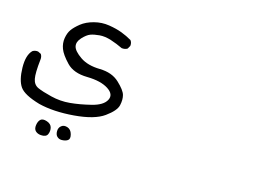

<svg xmlns="http://www.w3.org/2000/svg" viewBox="-76 -396 1152 820"><g transform="rotate(15 500.0 14.0)"><path d="M155.3 279.3Q140.6 278.3 131.3 269.5Q122.1 260.7 124.5 243.2Q127 225.6 136.2 217.3Q145.5 209 164.6 215.3Q183.6 221.7 187.5 236.8Q191.4 252 185.1 266.6Q178.7 281.2 155.3 279.3ZM246.1 276.4Q234.4 276.4 226.1 268.6Q217.8 260.7 217.8 245.1Q217.8 229.5 229 220.7Q240.2 211.9 256.3 217.3Q272.5 222.7 277.8 242.7Q283.2 262.7 272.9 269.5Q262.7 276.4 246.1 276.4ZM114.3 152.3Q43.9 131.8 24.9 104Q5.9 76.2 4.9 21Q3.9 -34.2 27.3 -57.6Q38.1 -64.5 51.8 -62.5L65.4 -55.7Q72.3 -44.9 70.3 -31.2Q63.5 29.3 68.4 54.2Q73.2 79.1 93.8 88.4Q114.3 97.7 155.8 107.9Q197.3 118.2 239.7 114.3Q282.2 110.4 331.5 98.1Q380.9 85.9 395 59.1Q409.2 32.2 376 10.7Q342.8 -10.7 282.2 -11.7Q221.7 -12.7 190.9 -44.9Q160.2 -77.1 151.4 -100.6Q142.6 -124 146.5 -147.5Q150.4 -170.9 161.1 -186Q171.9 -201.2 193.8 -218.8Q215.8 -236.3 249.5 -245.1Q283.2 -253.9 316.4 -248.5Q349.6 -243.2 374 -233.9Q398.4 -224.6 419.9 -211.9Q427.7 -202.1 425.8 -187.5L418 -173.8Q407.2 -167 392.6 -168.9Q366.2 -181.6 338.9 -190.4Q311.5 -199.2 287.6 -197.3Q263.7 -195.3 248 -189.5Q232.4 -183.6 214.4 -164.1Q196.3 -144.5 200.7 -125Q205.1 -105.5 238.3 -82.5Q271.5 -59.6 325.7 -58.6Q379.9 -57.6 412.1 -27.3Q444.3 2.9 449.7 22.9Q455.1 43 449.2 68.4Q443.4 93.8 401.4 124Q359.4 154.3 270 161.6Q180.7 168.9 114.3 152.3Z"/></g></svg>

Font: NaikaiFont
Style: Regular
Weight: 400
Version: Version 1.67